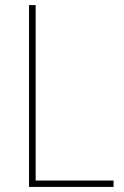

<svg xmlns="http://www.w3.org/2000/svg" viewBox="-20 -734 486 754"><path d="M94 0H426V-25H120V-714H94Z"/></svg>

Font: Noto Sans Sinhala SemiCondensed Thin
Style: Regular
Weight: 100
Width: 4
Designer: Jelle Bosma - Monotype Design Team
Foundry: Monotype Imaging Inc.
Version: Version 2.006